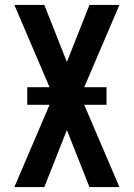

<svg xmlns="http://www.w3.org/2000/svg" viewBox="-20 -755 540 775"><path d="M38 0 180 -332H90V-403H180L38 -735H159L250 -505L341 -735H462L320 -403H410V-332H320L462 0H341L250 -230L159 0Z"/></svg>

Font: Iosevka SS18
Style: Bold
Weight: 700
Monospace: yes
Designer: Belleve Invis
Foundry: Belleve Invis
Version: Version 25.1.1; ttfautohint (v1.8.4)